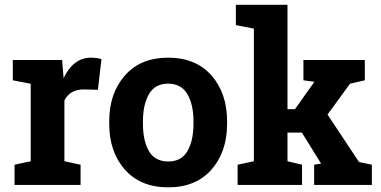

<svg xmlns="http://www.w3.org/2000/svg" viewBox="-20 -782 1612 812"><path d="M41.5 -85.4 109.9 -100.1V-427.7L34.2 -442.4V-528.3H242.7L249 -451.2Q267.6 -492.2 296.9 -515.1Q326.2 -538.1 364.7 -538.1Q376 -538.1 388.4 -536.4Q400.9 -534.7 409.2 -532.2L394 -402.3L335.4 -403.8Q304.2 -403.8 283.7 -391.6Q263.2 -379.4 252.4 -356.9V-100.1L320.8 -85.4V0H41.5Z M441.9 -269Q441.9 -387.2 508.1 -462.6Q574.2 -538.1 690.9 -538.1Q808.1 -538.1 874.3 -462.9Q940.4 -387.7 940.4 -269V-258.8Q940.4 -139.6 874.3 -64.7Q808.1 10.3 691.9 10.3Q574.2 10.3 508.1 -64.7Q441.9 -139.6 441.9 -258.8ZM584.5 -258.8Q584.5 -186.5 609.9 -142.8Q635.3 -99.1 691.9 -99.1Q747.1 -99.1 772.7 -143.1Q798.3 -187 798.3 -258.8V-269Q798.3 -339.4 772.5 -383.8Q746.6 -428.2 690.9 -428.2Q635.3 -428.2 609.9 -383.8Q584.5 -339.4 584.5 -269Z M977.5 -675.8V-761.7H1195.8V-320.3H1227.5L1309.6 -436L1263.2 -442.4V-528.3H1522.9V-442.4L1460.4 -428.2L1365.2 -297.4L1498.5 -96.7L1552.7 -85.4V0H1308.6V-85.4L1337.9 -90.3L1256.8 -221.2H1195.8V-100.1L1257.3 -85.4V0H984.9V-85.4L1053.7 -100.1V-661.1Z"/></svg>

Font: Roboto Avanza Slab
Style: Bold
Weight: 700
Designer: Google
Version: Version 1.100263; 2013; ttfautohint (v0.94.20-1c74) -l 8 -r 